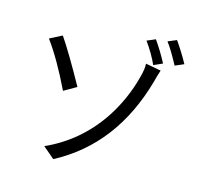

<svg xmlns="http://www.w3.org/2000/svg" viewBox="-125 -992 1249 1183"><g transform="rotate(15 500.0 -401.0)"><path d="M240 -11Q445 -103 574 -292Q663 -424 703 -582Q716 -630 714 -664L812 -646Q798 -605 790 -571Q668 -135 314 52ZM174 -699Q235 -610 343 -416L263 -370Q176 -550 96 -659ZM734 -825Q777 -764 815 -692L759 -667Q729 -734 680 -802ZM861 -854Q903 -795 943 -722L887 -698Q838 -790 806 -831Z"/></g></svg>

Font: 思源黑体R
Style: Regular
Weight: 400
Designer: Ryoko NISHIZUKA  (kana & ideographs); Paul D. Hunt (Latin, Greek & Cyrillic); Wenlong ZHANG  (bopomofo); Sandoll Communi
Foundry: Adobe Systems Incorporated
Version: Version 1.00 June 24, 2014, initial release